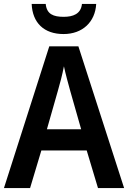

<svg xmlns="http://www.w3.org/2000/svg" viewBox="-20 -950 647 970"><path d="M466 -930H394C389 -879 348 -865 302 -865C250 -865 216 -878 211 -930H140C144 -835 202 -778 301 -778C397 -778 461 -839 466 -930ZM475 0H607L376 -716H229L0 0H132L189 -190H418ZM335 -490 390 -297H217L272 -490C281 -520 296 -577 303 -615C310 -581 326 -522 335 -490Z"/></svg>

Font: Noto Sans Thai SemCond SemBd
Style: Regular
Weight: 600
Width: 4
Designer: Monotype Design Team
Foundry: Monotype Imaging Inc.
Version: Version 2.002